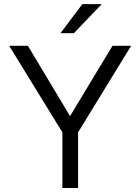

<svg xmlns="http://www.w3.org/2000/svg" viewBox="-20 -934 698 954"><path d="M368 0H290V-276.5L25.5 -706.5H118.5L328 -357L539 -706.5H631.5L368 -276.5ZM347 -769H280.5L389 -913.5H485.5Z"/></svg>

Font: Acari Sans
Style: Regular
Weight: 400
Designer: Alfredo Marco Pradil and Stefan Peev (font) & Cristiano Sobral (main changes)
Foundry: Alfredo Marco Pradil and Stefan Peev (font) & Cristiano Sobral (main changes)
Version: Version 1.063; ttfautohint (v1.8.3)